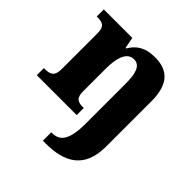

<svg xmlns="http://www.w3.org/2000/svg" viewBox="-208 -703 1096 1096"><g transform="rotate(45 340.0 -155.0)"><path d="M306 240H327C477 240 585 187 585 8V-358C585 -493 528 -550 422 -550C338 -550 298 -516 270 -469H265L252 -536H22V-479H25C69 -479 93 -470 93 -415V-125C93 -66 66 -57 21 -57H17V0H339V-57H335C291 -57 269 -67 269 -122V-305C269 -385 287 -457 345 -457C395 -457 410 -408 410 -322V-4C410 131 375 172 312 172H306Z"/></g></svg>

Font: Noto Serif Myanmar ExtraBold
Style: Regular
Weight: 800
Designer: Ben Mitchell and the Monotype Design Team
Foundry: Monotype Imaging Inc.
Version: Version 2.106